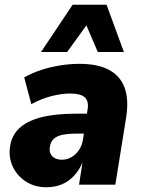

<svg xmlns="http://www.w3.org/2000/svg" viewBox="-20 -778 597 809"><path d="M175 11Q127 11 90 -12.5Q53 -36 34.5 -74.5Q16 -113 22 -158Q28 -206 60.5 -237Q93 -268 152.5 -283.5Q212 -299 301 -299H364L351 -215H305Q268 -215 243.5 -210Q219 -205 206 -192.5Q193 -180 190 -158Q186 -135 200 -120Q214 -105 241 -105Q262 -105 280.5 -115.5Q299 -126 312.5 -145.5Q326 -165 330 -193L349 -316Q355 -352 337 -368Q319 -384 276 -384Q241 -384 198.5 -373.5Q156 -363 112 -339L82 -452Q116 -471 154.5 -483.5Q193 -496 234 -502.5Q275 -509 315 -509Q392 -509 439.5 -483.5Q487 -458 505 -408.5Q523 -359 512 -286L466 0H313L328 -96H329Q314 -61 291.5 -37Q269 -13 240 -1Q211 11 175 11ZM153 -559 286 -758H429L502 -559H392L344 -671L263 -559Z"/></svg>

Font: Nunito Sans 10pt SemiCondensed Black
Style: Italic
Weight: 900
Width: 4
Italic angle: -9°
Designer: Vernon Adams
Foundry: Vernon Adams
Version: Version 3.101;gftools[0.9.27]